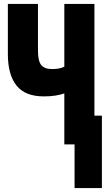

<svg xmlns="http://www.w3.org/2000/svg" viewBox="-20 -734 540 976"><path d="M307 0V-259Q286 -252 261 -248Q236 -244 203 -244Q108 -244 64 -299Q20 -354 20 -459V-714H173V-477Q173 -423 190 -403Q207 -383 244 -383Q266 -383 280.5 -386Q295 -389 307 -395V-714H460V-146H498V222H359V0Z"/></svg>

Font: Noto Sans Mono ExtraCondensed Black
Style: Regular
Weight: 900
Width: 2
Designer: Monotype Design Team
Foundry: Monotype Imaging Inc.
Version: Version 2.014